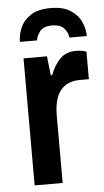

<svg xmlns="http://www.w3.org/2000/svg" viewBox="-53 -757 431 792"><g transform="rotate(-5 163.0 -361.5)"><path d="M187 -723Q238 -723 268.5 -703.5Q299 -684 312.5 -654.5Q326 -625 326 -595H254Q253 -613 238 -632Q223 -651 187 -651Q151 -651 136.5 -632Q122 -613 120 -595H49Q49 -625 62 -654.5Q75 -684 105 -703.5Q135 -723 187 -723ZM58 0V-526H155L164 -447H170Q184 -486 209 -512Q234 -538 276 -538Q289 -538 300.5 -536Q312 -534 319 -531V-417H282Q229 -417 201.5 -383Q174 -349 174 -277V0Z"/></g></svg>

Font: Archivo SemiCondensed SemiBold
Style: Regular
Weight: 600
Width: 4
Designer: Hector Gatti
Foundry: Omnibus-Type
Version: Version 2.001; ttfautohint (v1.8.3)